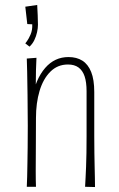

<svg xmlns="http://www.w3.org/2000/svg" viewBox="-20 -753 479 774"><path d="M99 -565 82 -578Q82 -578 89 -587.5Q96 -597 103.5 -614.5Q111 -632 110 -655L90 -656L82 -726L130 -733Q130 -733 130.5 -721.5Q131 -710 132 -691.5Q133 -673 133 -653Q133 -640 129.5 -623.5Q126 -607 118.5 -591.5Q111 -576 99 -565ZM363 1 323 0Q324 -17 325 -37Q326 -57 327 -81Q328 -105 328.5 -136Q329 -167 329 -204Q329 -240 329 -273Q329 -306 329 -334.5Q329 -363 329 -385Q329 -422 321 -445.5Q313 -469 296.5 -481Q280 -493 254 -493Q212 -493 183 -464Q154 -435 139.5 -386.5Q125 -338 125 -277L102 -264Q102 -313 109 -354Q116 -395 129.5 -426Q143 -457 162 -479Q181 -501 204.5 -512Q228 -523 256 -523Q289 -523 312 -508.5Q335 -494 347.5 -463Q360 -432 360 -382Q360 -358 360 -335Q360 -312 360 -282Q360 -252 360 -205Q360 -166 360.5 -136Q361 -106 361.5 -82Q362 -58 362.5 -38Q363 -18 363 1ZM88 0Q89 -19 89.5 -41Q90 -63 90.5 -92Q91 -121 91.5 -158.5Q92 -196 92 -246Q92 -314 91 -369.5Q90 -425 89.5 -463Q89 -501 88 -517L127 -520Q126 -502 125 -469.5Q124 -437 124 -389.5Q124 -342 125 -277Q125 -211 124.5 -157.5Q124 -104 124 -64.5Q124 -25 125 0Z"/></svg>

Font: Truculenta Thin
Style: Regular
Weight: 250
Version: Version 1.002